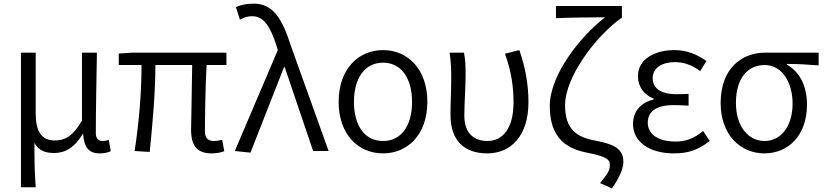

<svg xmlns="http://www.w3.org/2000/svg" viewBox="-20 -829 4527 1054"><path d="M95 199H176C170 113 169 66 169 -44C195 1 233 11 279 11C339 11 393 -22 434 -94H436C442 -19 468 13 527 13C555 13 573 8 588 1L577 -61C564 -57 554 -55 544 -55C521 -55 506 -68 506 -98C506 -234 510 -391 512 -540H430V-167C376 -74 330 -58 280 -58C206 -58 176 -110 176 -207V-540H95Z M1141 13C1171 13 1193 8 1211 1L1200 -61C1179 -57 1166 -55 1156 -55C1122 -55 1105 -70 1105 -109C1105 -165 1107 -345 1114 -472H1223V-540H708L632 -535V-472H757C757 -322 743 -153 719 0L802 5C817 -147 833 -317 833 -472H1035C1034 -349 1029 -174 1029 -115C1029 -31 1061 13 1141 13Z M1355 9 1539 -460H1543L1699 0H1784L1578 -574C1529 -729 1478 -809 1373 -809C1328 -809 1299 -801 1275 -790L1297 -721C1315 -731 1335 -740 1365 -740C1428 -740 1464 -683 1498 -578L1505 -554L1269 0Z M2083 13C2217 13 2326 -89 2326 -270C2326 -451 2217 -554 2083 -554C1948 -554 1839 -451 1839 -270C1839 -89 1948 13 2083 13ZM2083 -55C1982 -55 1923 -139 1923 -270C1923 -399 1982 -485 2083 -485C2183 -485 2242 -399 2242 -270C2242 -139 2183 -55 2083 -55Z M2655 13C2786 13 2881 -85 2881 -268C2881 -365 2864 -459 2831 -554L2752 -534C2788 -435 2799 -350 2799 -266C2799 -121 2737 -55 2656 -55C2589 -55 2529 -91 2529 -194C2529 -260 2536 -352 2536 -415C2536 -462 2535 -502 2527 -540H2448C2457 -484 2457 -438 2457 -395C2457 -329 2453 -264 2453 -198C2453 -55 2531 13 2655 13Z M3339 205C3383 144 3402 93 3402 60C3402 -12 3352 -37 3249 -57C3148 -75 3082 -117 3082 -251C3082 -408 3252 -631 3389 -729H3394V-796H3032V-729C3104 -733 3238 -734 3302 -734C3168 -632 2998 -419 2998 -247C2998 -70 3091 -13 3202 9C3306 30 3328 44 3328 77C3328 108 3314 127 3274 176Z M3679 13C3756 13 3811 -4 3876 -55L3840 -110C3788 -67 3743 -52 3688 -52C3593 -52 3536 -92 3536 -155C3536 -218 3584 -252 3677 -252C3703 -252 3728 -251 3760 -249V-314C3733 -312 3714 -312 3694 -312C3602 -312 3563 -348 3563 -400C3563 -459 3618 -488 3686 -488C3737 -488 3781 -470 3824 -439L3858 -494C3808 -530 3749 -554 3684 -554C3575 -554 3482 -506 3482 -410C3482 -358 3512 -309 3568 -288V-283C3507 -268 3455 -226 3455 -148C3455 -49 3547 13 3679 13Z M4176 13C4307 13 4410 -85 4410 -254C4410 -359 4369 -435 4300 -474V-478C4361 -478 4412 -475 4474 -470V-540H4180C4053 -540 3936 -454 3936 -264C3936 -86 4047 13 4176 13ZM4177 -55C4087 -55 4020 -136 4020 -264C4020 -404 4088 -472 4178 -472C4276 -472 4331 -372 4331 -261C4331 -134 4266 -55 4177 -55Z"/></svg>

Font: Source Han Sans JP Normal
Style: Regular
Weight: 350
Designer: Ryoko NISHIZUKA 西塚涼子 (kana, bopomofo & ideographs); Paul D. Hunt (Latin, Greek & Cyrillic); Sandoll Communications 산돌커뮤니
Foundry: Adobe
Version: Version 2.002;hotconv 1.0.116;makeotfexe 2.5.65601